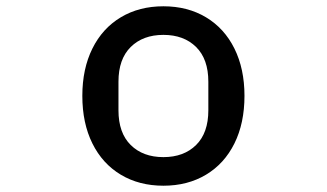

<svg xmlns="http://www.w3.org/2000/svg" viewBox="-20 -578 1040 611"><path d="M242 -273Q242 -359 274 -423.5Q306 -488 364.5 -523Q423 -558 500 -558Q577 -558 635.5 -523Q694 -488 726 -423.5Q758 -359 758 -273Q758 -186 726 -121.5Q694 -57 635.5 -22Q577 13 500 13Q423 13 364.5 -22Q306 -57 274 -121.5Q242 -186 242 -273ZM643 -227V-318Q643 -390 604 -428.5Q565 -467 500 -467Q435 -467 396 -428.5Q357 -390 357 -318V-227Q357 -155 396 -116.5Q435 -78 500 -78Q565 -78 604 -116.5Q643 -155 643 -227Z"/></svg>

Font: IBM Plex Sans JP Medium
Style: Regular
Weight: 500
Designer: Mike Abbink; Paul van der Laan; Pieter van Rosmalen; Wujin Sim; Yejin Wi; Jinhee Kim; Boomi Park; Yona Kim; Kichan Ma
Foundry: Sandoll Inc.
Version: Version 1.001